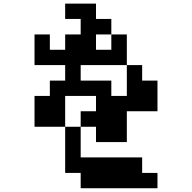

<svg xmlns="http://www.w3.org/2000/svg" viewBox="-20 -879 1040 1040"><path d="M500 -609.4H583V-692.4H500ZM417 -442.4H583V-359.4H667V-526.4H417ZM167 -192.4V-359.4H250V-442.4H333V-526.4H167V-692.4H250V-609.4H333V-692.4H417V-776.4H333V-859.4H500V-776.4H583V-692.4H667V-526.4H750V-442.4H833V-276.4H667V-109.4H500V-192.4H417V-26.4H750V57.6H833V140.6H417V57.6H333V-192.4ZM333 -192.4H417V-276.4H500V-359.4H333Z"/></svg>

Font: KH Dot Dougenzaka 12
Style: Regular
Weight: 400
Designer: Original version for X68000 by Keitarou Hiraki (http://hp.vector.co.jp/authors/VA000874/) / TrueType conversion by Homem
Version: Version 1.00.20150527